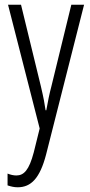

<svg xmlns="http://www.w3.org/2000/svg" viewBox="-20 -552 383 813"><path d="M14 -532 148 -8 123 93C103 169 81 191 49 191C38 191 24 188 12 183V233C27 238 40 241 55 241C112 241 149 202 175 103L336 -532H282L198 -188C189 -154 183 -124 176 -85H173C169 -113 165 -136 153 -187L69 -532Z"/></svg>

Font: Noto Sans Gujarati ExtraCondensed Light
Style: Regular
Weight: 300
Width: 2
Designer: Jelle Bosma - Monotype Design Team, Universal Thirst
Foundry: Monotype Imaging Inc.
Version: Version 2.106